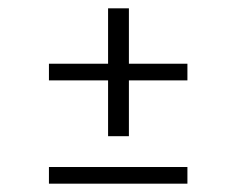

<svg xmlns="http://www.w3.org/2000/svg" viewBox="-20 -546 590 461"><path d="M239.5 -219V-353H97.5V-393H239.5V-526H289.5V-393H430V-353H289.5V-219ZM97.5 -105V-145H430V-105Z"/></svg>

Font: Trispace SemiCondensed ExtraLight
Style: Regular
Weight: 200
Width: 4
Designer: Tyler Finck
Foundry: Etcetera Type Company
Version: Version 1.210; ttfautohint (v1.8.3)